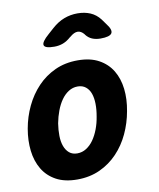

<svg xmlns="http://www.w3.org/2000/svg" viewBox="-88 -854 775 933"><g transform="rotate(-10 300.0 -387.5)"><path d="M218 10Q156 10 114 -13Q72 -36 48.5 -75.5Q25 -115 19 -166.5Q13 -218 23 -275Q33 -332 57.5 -383.5Q82 -435 119.5 -474.5Q157 -514 207 -537Q257 -560 319 -560Q381 -560 423 -537Q465 -514 488.5 -475Q512 -436 518 -384.5Q524 -333 513 -275Q503 -218 479 -166.5Q455 -115 417.5 -75.5Q380 -36 330 -13Q280 10 218 10ZM240 -115Q264 -115 284.5 -128Q305 -141 320.5 -163Q336 -185 347 -214Q358 -243 363 -275Q369 -308 368.5 -337Q368 -366 360.5 -387.5Q353 -409 337 -422Q321 -435 297 -435Q273 -435 252.5 -422Q232 -409 216.5 -387Q201 -365 190 -336Q179 -307 173 -275Q168 -243 168.5 -214Q169 -185 177 -163Q185 -141 200.5 -128Q216 -115 240 -115ZM220 -645Q174 -645 169.5 -661Q165 -677 203 -710L231 -735Q260 -761 291.5 -773Q323 -785 358 -785Q393 -785 421 -773Q449 -761 469 -735L487 -710Q513 -677 503.5 -661Q494 -645 448 -645Q425 -645 407 -652.5Q389 -660 376 -677L375 -679Q360 -697 343 -697Q326 -697 305 -679L302 -677Q283 -660 263 -652.5Q243 -645 220 -645Z"/></g></svg>

Font: Maple Mono ExtraBold
Style: Italic
Weight: 800
Italic angle: -10°
Monospace: yes
Designer: subframe7536
Version: Version 7.200